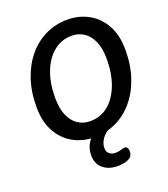

<svg xmlns="http://www.w3.org/2000/svg" viewBox="-189 -980 1195 1366"><g transform="rotate(-20 408.0 -297.0)"><path d="M380 5Q293 5 221.5 -34Q150 -73 107 -149.5Q64 -226 64 -338Q64 -455 96.5 -549Q129 -643 186 -710Q243 -777 319 -812.5Q395 -848 482 -848Q569 -848 640.5 -809Q712 -770 755 -693.5Q798 -617 798 -505Q798 -388 765.5 -294Q733 -200 676 -133Q619 -66 543 -30.5Q467 5 380 5ZM390 -113Q470 -113 528.5 -161.5Q587 -210 619 -295Q651 -380 651 -488Q651 -571 627 -624.5Q603 -678 562.5 -704Q522 -730 472 -730Q395 -730 336 -682.5Q277 -635 244 -550.5Q211 -466 211 -355Q211 -272 235 -218.5Q259 -165 299.5 -139Q340 -113 390 -113ZM466 254Q397 254 354.5 218Q312 182 312 118Q312 3 444 -68L486 -10Q449 15 433.5 44.5Q418 74 418 101Q418 132 437.5 146Q457 160 480 160Q491 160 502.5 158.5Q514 157 527 153Q556 143 567.5 150.5Q579 158 580 181Q581 203 571 218.5Q561 234 533 244Q520 248 501 251Q482 254 466 254Z"/></g></svg>

Font: Pacifico
Style: Regular
Weight: 400
Designer: Vernon Adams
Foundry: Vernon Adams
Version: Version 3.010; ttfautohint (v1.8.4.7-5d5b)